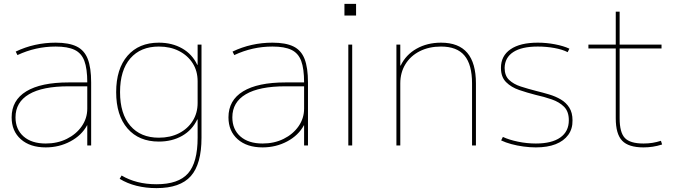

<svg xmlns="http://www.w3.org/2000/svg" viewBox="-20 -750 3481 990"><path d="M216 10Q135 10 87.5 -32Q40 -74 40 -145Q40 -233 115.5 -279Q191 -325 334 -325H430Q430 -396 415 -436Q400 -476 364.5 -493Q329 -510 267 -510Q215 -510 166 -499Q117 -488 70 -466L61 -484Q109 -507 160.5 -518.5Q212 -530 267 -530Q335 -530 375 -510.5Q415 -491 432.5 -446Q450 -401 450 -325V0H430V-104H429Q401 -52 343 -21Q285 10 216 10ZM216 -10Q276 -10 324.5 -34Q373 -58 401.5 -99Q430 -140 430 -190V-305H334Q199 -305 129.5 -264Q60 -223 60 -145Q60 -83 101.5 -46.5Q143 -10 216 -10Z M787 220Q732 220 684 208Q636 196 597 172L607 155Q644 177 689 188.5Q734 200 787 200Q900 200 949.5 144Q999 88 999 -40V-134H997Q971 -79 919 -49.5Q867 -20 799 -20Q696 -20 637.5 -87.5Q579 -155 579 -275Q579 -395 637.5 -462.5Q696 -530 799 -530Q867 -530 919 -500.5Q971 -471 997 -416H999V-520H1019V-40Q1019 96 964 158Q909 220 787 220ZM799 -40Q858 -40 903 -63Q948 -86 973.5 -126.5Q999 -167 999 -219V-331Q999 -384 973.5 -424Q948 -464 903 -487Q858 -510 799 -510Q705 -510 652 -449Q599 -388 599 -275Q599 -163 652 -101.5Q705 -40 799 -40Z M1334 10Q1253 10 1205.5 -32Q1158 -74 1158 -145Q1158 -233 1233.5 -279Q1309 -325 1452 -325H1548Q1548 -396 1533 -436Q1518 -476 1482.5 -493Q1447 -510 1385 -510Q1333 -510 1284 -499Q1235 -488 1188 -466L1179 -484Q1227 -507 1278.5 -518.5Q1330 -530 1385 -530Q1453 -530 1493 -510.5Q1533 -491 1550.5 -446Q1568 -401 1568 -325V0H1548V-104H1547Q1519 -52 1461 -21Q1403 10 1334 10ZM1334 -10Q1394 -10 1442.5 -34Q1491 -58 1519.5 -99Q1548 -140 1548 -190V-305H1452Q1317 -305 1247.5 -264Q1178 -223 1178 -145Q1178 -83 1219.5 -46.5Q1261 -10 1334 -10Z M1756 -670V-730H1816V-670ZM1776 0V-520H1796V0Z M2024 0V-520H2044V-412H2046Q2073 -468 2128 -499Q2183 -530 2254 -530Q2345 -530 2389.5 -477.5Q2434 -425 2434 -320V0H2414V-320Q2414 -417 2375 -463.5Q2336 -510 2254 -510Q2192 -510 2144.5 -486Q2097 -462 2070.5 -419Q2044 -376 2044 -320V0Z M2743 10Q2712 10 2679 5.5Q2646 1 2616.5 -7Q2587 -15 2564 -26L2573 -44Q2605 -29 2651 -19.5Q2697 -10 2743 -10Q2825 -10 2869 -41Q2913 -72 2913 -130Q2913 -175 2888.5 -199.5Q2864 -224 2825 -237.5Q2786 -251 2741 -261Q2698 -272 2657 -286Q2616 -300 2589.5 -326.5Q2563 -353 2563 -400Q2563 -462 2612.5 -496Q2662 -530 2753 -530Q2798 -530 2842 -521.5Q2886 -513 2916 -499L2907 -481Q2880 -495 2838.5 -502.5Q2797 -510 2753 -510Q2670 -510 2626.5 -481.5Q2583 -453 2582 -400Q2582 -360 2605 -338Q2628 -316 2665 -304Q2702 -292 2745 -281Q2778 -273 2811.5 -263Q2845 -253 2872 -237Q2899 -221 2915.5 -195Q2932 -169 2932 -130Q2933 -86 2910 -54.5Q2887 -23 2845 -6.5Q2803 10 2743 10Z M3298 10Q3221 10 3188 -24.5Q3155 -59 3155 -140V-500H3014V-520H3155V-690H3175V-520H3391V-500H3175V-140Q3175 -67 3202 -38.5Q3229 -10 3298 -10Q3323 -10 3344.5 -13.5Q3366 -17 3388 -24L3394 -5Q3369 3 3345.5 6.5Q3322 10 3298 10Z"/></svg>

Font: M PLUS 1 Thin Thin
Style: Regular
Weight: 250
Version: Version 1.001